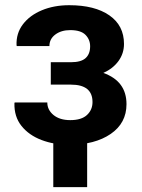

<svg xmlns="http://www.w3.org/2000/svg" viewBox="-20 -558 557 753"><path d="M251.5 9.8Q191.9 9.8 142.6 -9Q93.3 -27.8 64.2 -64.2Q35.2 -100.6 36.6 -153.3L37.6 -156.2H165.5Q165.5 -127 189.9 -106.9Q214.4 -86.9 255.4 -86.9Q299.8 -86.9 321.3 -107.2Q342.8 -127.4 342.8 -157.7Q342.8 -226.1 258.3 -226.1H179.2V-314H258.3Q297.9 -314 315.7 -330.1Q333.5 -346.2 333.5 -376.5Q333.5 -402.8 315.2 -421.4Q296.9 -439.9 255.4 -439.9Q220.2 -439.9 197 -422.6Q173.8 -405.3 173.8 -377.4H45.9L44.9 -380.4Q43 -427.2 69.8 -462.6Q96.7 -498 144.3 -517.8Q191.9 -537.6 251.5 -537.6Q351.6 -537.6 408.9 -497.8Q466.3 -458 466.3 -385.7Q466.3 -348.6 444.8 -318.8Q423.3 -289.1 385.3 -272Q476.1 -239.7 476.1 -149.4Q476.1 -75.2 414.1 -32.7Q352.1 9.8 251.5 9.8ZM189 175.8V-73.7H321.8V175.8Z"/></svg>

Font: Roboto Slab SemiBold
Style: Regular
Weight: 600
Designer: Google
Version: Version 2.001; ttfautohint (v1.8.3)